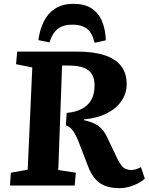

<svg xmlns="http://www.w3.org/2000/svg" viewBox="-20 -971 782 1005"><path d="M329 -380Q376 -384 409 -401.5Q442 -419 458.5 -449.5Q475 -480 475 -524Q475 -559 461.5 -582Q448 -605 418 -616.5Q388 -628 340 -628H305L285 -81L377 -67L371 0H32L37 -67L125 -83L149 -618L64 -635L70 -701H381Q469 -701 527 -682Q585 -663 614 -625.5Q643 -588 643 -530Q643 -482 615.5 -442Q588 -402 537.5 -377Q487 -352 419 -346V-342Q456 -334 479 -321.5Q502 -309 517 -291Q532 -273 544 -246L594 -141Q605 -118 615.5 -105Q626 -92 638.5 -86.5Q651 -81 667 -81Q679 -81 691 -85Q703 -89 718 -96L738 -36Q723 -22 701 -10.5Q679 1 654 7.5Q629 14 606 14Q565 14 533.5 3Q502 -8 479 -34Q456 -60 440 -103L403 -199Q390 -234 379.5 -256.5Q369 -279 356.5 -293.5Q344 -308 325 -315ZM475 -747Q463 -799 435 -820.5Q407 -842 359 -842Q310 -842 281.5 -819Q253 -796 239 -749L181 -761Q188 -816 209.5 -859Q231 -902 269.5 -926.5Q308 -951 365 -951Q423 -951 459.5 -927Q496 -903 514 -860Q532 -817 534 -760Z"/></svg>

Font: Literata
Style: Bold Italic
Weight: 700
Italic angle: -2°
Designer: Latin by Veronika Burian and Jose Scaglione. Greek by Irene Vlachou. Cyrillic by Vera Evstafieva
Foundry: TypeTogether
Version: Version 3.103;gftools[0.9.29]